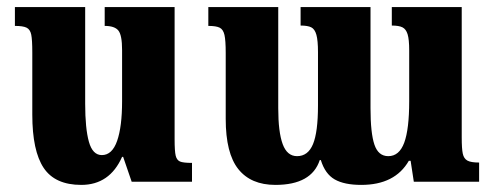

<svg xmlns="http://www.w3.org/2000/svg" viewBox="-20 -512 1394 541"><path d="M71 -189V-364Q71 -400 68 -414.5Q65 -429 55 -434Q45 -439 22 -439V-492H220V-220Q220 -150 230.5 -112.5Q241 -75 267 -75Q296 -75 310 -115Q324 -155 324 -227V-371Q324 -413 313.5 -426Q303 -439 275 -439V-492H472V-120Q472 -86 475 -73.5Q478 -61 487 -57Q496 -53 521 -53V0H351L327 -70H324Q289 9 209 9Q135 9 103 -39Q71 -87 71 -189Z M1281 -492V-125Q1281 -93 1284 -79Q1287 -65 1297 -59.5Q1307 -54 1330 -54V0H1146L1137 -59H1132Q1093 9 998 9Q950 9 923 -6.5Q896 -22 884 -61H881Q858 9 756 9Q687 9 651.5 -35.5Q616 -80 616 -177V-363Q616 -398 612.5 -413.5Q609 -429 599 -434Q589 -439 567 -439V-492H764V-207Q764 -140 776.5 -106Q789 -72 817 -72Q848 -72 862 -106Q876 -140 876 -215V-365Q876 -398 871.5 -414Q867 -430 857 -435Q847 -440 827 -440V-492H1024V-207Q1024 -137 1035 -104.5Q1046 -72 1074 -72Q1105 -72 1119 -110Q1133 -148 1133 -227V-370Q1133 -401 1128.5 -415.5Q1124 -430 1114 -435Q1104 -440 1084 -440V-492Z"/></svg>

Font: Noto Serif Armenian Bold Cond
Style: Regular
Weight: 700
Width: 3
Designer: Monotype Design team
Foundry: Monotype Imaging Inc.
Version: Version 1.000